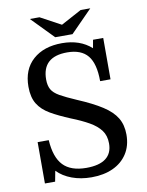

<svg xmlns="http://www.w3.org/2000/svg" viewBox="-97 -958 793 1038"><g transform="rotate(-10 299.5 -439.5)"><path d="M321 11Q262 11 213.5 -7Q165 -25 133 -58L122 0H66V-227H127Q133 -132 175 -88Q217 -44 302 -44Q373 -44 409 -71.5Q445 -99 445 -153Q445 -196 423.5 -225Q402 -254 361.5 -277Q321 -300 265 -322Q202 -348 158 -373.5Q114 -399 91.5 -435.5Q69 -472 69 -530Q69 -625 128.5 -678Q188 -731 288 -731Q387 -731 449 -675L457 -720H513V-493H456Q456 -589 420 -633Q384 -677 307 -677Q170 -677 170 -552Q170 -519 182 -497.5Q194 -476 225.5 -458Q257 -440 315 -415Q398 -380 449 -347Q500 -314 523 -275.5Q546 -237 546 -184Q546 -123 517.5 -79Q489 -35 438.5 -12Q388 11 321 11ZM353 -769 472 -890H419L306 -829L193 -890H140L258 -769Z"/></g></svg>

Font: Domine
Style: Regular
Weight: 400
Designer: Pablo Impallari, Rodrigo Fuenzalida, Brenda Gallo
Foundry: Pablo Impallari, Rodrigo Fuenzalida, Brenda Gallo
Version: Version 2.000